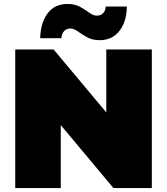

<svg xmlns="http://www.w3.org/2000/svg" viewBox="-20 -950 844 970"><path d="M57 0V-700H251L517 -382V-700H747V0H553L287 -318V0ZM483 -747Q446 -747 419.5 -762Q393 -777 373 -791.5Q353 -806 335 -806Q316 -806 304 -793Q292 -780 290 -757H183Q185 -836 221 -883Q257 -930 321 -930Q358 -930 384.5 -915.5Q411 -901 431 -886Q451 -871 469 -871Q489 -871 501 -883.5Q513 -896 514 -917H621Q620 -841 583.5 -794Q547 -747 483 -747Z"/></svg>

Font: Montserrat Black
Style: Regular
Weight: 900
Designer: Julieta Ulanovsky
Foundry: Julieta Ulanovsky
Version: Version 9.000; ttfautohint (v1.8.4.7-5d5b)